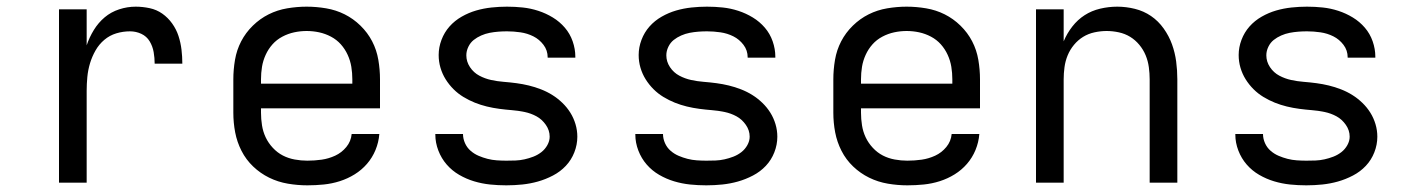

<svg xmlns="http://www.w3.org/2000/svg" viewBox="-20 -548 4240 576"><path d="M157 0V-520H240V-412Q248 -436 261.5 -458Q275 -480 294 -496Q313 -512 337.5 -520Q362 -528 387 -528Q408 -528 429 -523.5Q450 -519 467 -507Q484 -495 496.5 -477.5Q509 -460 515.5 -440Q522 -420 524.5 -399Q527 -378 527 -357H444Q444 -374 441 -391.5Q438 -409 429 -424Q420 -439 404 -446.5Q388 -454 370 -454Q349 -454 329 -448Q309 -442 293 -428.5Q277 -415 266.5 -396.5Q256 -378 250 -358Q244 -338 242 -317Q240 -296 240 -276V0Z M902 8Q873 8 843.5 3Q814 -2 787.5 -15Q761 -28 739.5 -48.5Q718 -69 704.5 -95.5Q691 -122 685.5 -151Q680 -180 680 -210V-310Q680 -339 685 -368.5Q690 -398 703.5 -424Q717 -450 738.5 -471Q760 -492 786 -505Q812 -518 841.5 -523Q871 -528 900 -528Q929 -528 958.5 -523Q988 -518 1014 -505Q1040 -492 1061.5 -471Q1083 -450 1096.5 -424Q1110 -398 1115 -368.5Q1120 -339 1120 -310V-223H763V-210Q763 -191 766 -172Q769 -153 777 -136Q785 -119 798.5 -104.5Q812 -90 828.5 -81.5Q845 -73 864 -69.5Q883 -66 902 -66Q924 -66 945 -69Q966 -72 985.5 -81Q1005 -90 1019 -107Q1033 -124 1035 -146H1118Q1116 -121 1106.5 -98Q1097 -75 1081 -56.5Q1065 -38 1044 -25Q1023 -12 999.5 -4.5Q976 3 951.5 5.5Q927 8 902 8ZM763 -297H1037V-310Q1037 -329 1034 -347.5Q1031 -366 1023 -383.5Q1015 -401 1002.5 -415Q990 -429 973 -438Q956 -447 937.5 -451Q919 -455 900 -455Q881 -455 862.5 -451Q844 -447 827 -438Q810 -429 797.5 -415Q785 -401 777 -383.5Q769 -366 766 -347.5Q763 -329 763 -310Z M1499 8Q1474 8 1450 5.5Q1426 3 1402.5 -4Q1379 -11 1357.5 -23.5Q1336 -36 1320 -54.5Q1304 -73 1295 -96.5Q1286 -120 1286 -144V-146H1369Q1369 -132 1375 -118.5Q1381 -105 1392 -95.5Q1403 -86 1416 -80.5Q1429 -75 1442.5 -71.5Q1456 -68 1470.5 -67Q1485 -66 1499 -66Q1513 -66 1526.5 -66.5Q1540 -67 1553.5 -70Q1567 -73 1580 -78Q1593 -83 1604 -91.5Q1615 -100 1622 -112.5Q1629 -125 1629 -138Q1629 -157 1617.5 -173.5Q1606 -190 1589.5 -199Q1573 -208 1554 -212Q1535 -216 1516 -217.5Q1497 -219 1478 -221.5Q1459 -224 1440.5 -228.5Q1422 -233 1404.5 -240Q1387 -247 1370.5 -257Q1354 -267 1340.5 -280.5Q1327 -294 1317 -310Q1307 -326 1301.5 -344.5Q1296 -363 1296 -383Q1296 -406 1304.5 -428.5Q1313 -451 1328.5 -468.5Q1344 -486 1365 -498Q1386 -510 1408.5 -516.5Q1431 -523 1454.5 -525.5Q1478 -528 1501 -528Q1525 -528 1548.5 -525.5Q1572 -523 1595 -515.5Q1618 -508 1638.5 -495.5Q1659 -483 1674.5 -465Q1690 -447 1698 -424Q1706 -401 1706 -378V-375H1623V-376Q1623 -397 1610.5 -413.5Q1598 -430 1580 -439Q1562 -448 1541.5 -451Q1521 -454 1501 -454Q1488 -454 1475 -453Q1462 -452 1449 -449.5Q1436 -447 1423.5 -441.5Q1411 -436 1401 -428Q1391 -420 1385 -407.5Q1379 -395 1379 -382Q1379 -363 1390 -346.5Q1401 -330 1418 -321Q1435 -312 1453.5 -308Q1472 -304 1491 -302.5Q1510 -301 1529 -298.5Q1548 -296 1566.5 -291.5Q1585 -287 1603 -280Q1621 -273 1637 -263Q1653 -253 1667 -239.5Q1681 -226 1691 -210Q1701 -194 1706.5 -175.5Q1712 -157 1712 -138Q1712 -114 1703 -91Q1694 -68 1677.5 -50.5Q1661 -33 1639 -21.5Q1617 -10 1594 -3.5Q1571 3 1547 5.5Q1523 8 1499 8Z M2099 8Q2074 8 2050 5.5Q2026 3 2002.5 -4Q1979 -11 1957.5 -23.5Q1936 -36 1920 -54.5Q1904 -73 1895 -96.5Q1886 -120 1886 -144V-146H1969Q1969 -132 1975 -118.5Q1981 -105 1992 -95.5Q2003 -86 2016 -80.5Q2029 -75 2042.5 -71.5Q2056 -68 2070.5 -67Q2085 -66 2099 -66Q2113 -66 2126.5 -66.5Q2140 -67 2153.5 -70Q2167 -73 2180 -78Q2193 -83 2204 -91.5Q2215 -100 2222 -112.5Q2229 -125 2229 -138Q2229 -157 2217.5 -173.5Q2206 -190 2189.5 -199Q2173 -208 2154 -212Q2135 -216 2116 -217.5Q2097 -219 2078 -221.5Q2059 -224 2040.5 -228.5Q2022 -233 2004.5 -240Q1987 -247 1970.5 -257Q1954 -267 1940.5 -280.5Q1927 -294 1917 -310Q1907 -326 1901.5 -344.5Q1896 -363 1896 -383Q1896 -406 1904.5 -428.5Q1913 -451 1928.5 -468.5Q1944 -486 1965 -498Q1986 -510 2008.5 -516.5Q2031 -523 2054.5 -525.5Q2078 -528 2101 -528Q2125 -528 2148.5 -525.5Q2172 -523 2195 -515.5Q2218 -508 2238.5 -495.5Q2259 -483 2274.5 -465Q2290 -447 2298 -424Q2306 -401 2306 -378V-375H2223V-376Q2223 -397 2210.5 -413.5Q2198 -430 2180 -439Q2162 -448 2141.5 -451Q2121 -454 2101 -454Q2088 -454 2075 -453Q2062 -452 2049 -449.5Q2036 -447 2023.5 -441.5Q2011 -436 2001 -428Q1991 -420 1985 -407.5Q1979 -395 1979 -382Q1979 -363 1990 -346.5Q2001 -330 2018 -321Q2035 -312 2053.5 -308Q2072 -304 2091 -302.5Q2110 -301 2129 -298.5Q2148 -296 2166.5 -291.5Q2185 -287 2203 -280Q2221 -273 2237 -263Q2253 -253 2267 -239.5Q2281 -226 2291 -210Q2301 -194 2306.5 -175.5Q2312 -157 2312 -138Q2312 -114 2303 -91Q2294 -68 2277.5 -50.5Q2261 -33 2239 -21.5Q2217 -10 2194 -3.5Q2171 3 2147 5.5Q2123 8 2099 8Z M2702 8Q2673 8 2643.5 3Q2614 -2 2587.5 -15Q2561 -28 2539.5 -48.5Q2518 -69 2504.5 -95.5Q2491 -122 2485.5 -151Q2480 -180 2480 -210V-310Q2480 -339 2485 -368.5Q2490 -398 2503.5 -424Q2517 -450 2538.5 -471Q2560 -492 2586 -505Q2612 -518 2641.5 -523Q2671 -528 2700 -528Q2729 -528 2758.5 -523Q2788 -518 2814 -505Q2840 -492 2861.5 -471Q2883 -450 2896.5 -424Q2910 -398 2915 -368.5Q2920 -339 2920 -310V-223H2563V-210Q2563 -191 2566 -172Q2569 -153 2577 -136Q2585 -119 2598.5 -104.5Q2612 -90 2628.5 -81.5Q2645 -73 2664 -69.5Q2683 -66 2702 -66Q2724 -66 2745 -69Q2766 -72 2785.5 -81Q2805 -90 2819 -107Q2833 -124 2835 -146H2918Q2916 -121 2906.5 -98Q2897 -75 2881 -56.5Q2865 -38 2844 -25Q2823 -12 2799.5 -4.5Q2776 3 2751.5 5.5Q2727 8 2702 8ZM2563 -297H2837V-310Q2837 -329 2834 -347.5Q2831 -366 2823 -383.5Q2815 -401 2802.5 -415Q2790 -429 2773 -438Q2756 -447 2737.5 -451Q2719 -455 2700 -455Q2681 -455 2662.5 -451Q2644 -447 2627 -438Q2610 -429 2597.5 -415Q2585 -401 2577 -383.5Q2569 -366 2566 -347.5Q2563 -329 2563 -310Z M3088 0V-520H3171V-424Q3181 -448 3197 -468.5Q3213 -489 3234 -502.5Q3255 -516 3280.5 -522Q3306 -528 3332 -528Q3358 -528 3384.5 -521.5Q3411 -515 3433 -500Q3455 -485 3471 -462.5Q3487 -440 3496 -415Q3505 -390 3508.5 -363.5Q3512 -337 3512 -310V0H3429V-310Q3429 -328 3426.5 -346.5Q3424 -365 3417 -382Q3410 -399 3398 -413.5Q3386 -428 3370.5 -437.5Q3355 -447 3336.5 -451Q3318 -455 3300 -455Q3282 -455 3263.5 -451Q3245 -447 3229.5 -437.5Q3214 -428 3202 -413.5Q3190 -399 3183 -382Q3176 -365 3173.5 -346.5Q3171 -328 3171 -310V0Z M3899 8Q3874 8 3850 5.5Q3826 3 3802.5 -4Q3779 -11 3757.5 -23.5Q3736 -36 3720 -54.5Q3704 -73 3695 -96.5Q3686 -120 3686 -144V-146H3769Q3769 -132 3775 -118.5Q3781 -105 3792 -95.5Q3803 -86 3816 -80.5Q3829 -75 3842.5 -71.5Q3856 -68 3870.5 -67Q3885 -66 3899 -66Q3913 -66 3926.5 -66.5Q3940 -67 3953.5 -70Q3967 -73 3980 -78Q3993 -83 4004 -91.5Q4015 -100 4022 -112.5Q4029 -125 4029 -138Q4029 -157 4017.5 -173.5Q4006 -190 3989.5 -199Q3973 -208 3954 -212Q3935 -216 3916 -217.5Q3897 -219 3878 -221.5Q3859 -224 3840.5 -228.5Q3822 -233 3804.5 -240Q3787 -247 3770.5 -257Q3754 -267 3740.5 -280.5Q3727 -294 3717 -310Q3707 -326 3701.5 -344.5Q3696 -363 3696 -383Q3696 -406 3704.5 -428.5Q3713 -451 3728.5 -468.5Q3744 -486 3765 -498Q3786 -510 3808.5 -516.5Q3831 -523 3854.5 -525.5Q3878 -528 3901 -528Q3925 -528 3948.5 -525.5Q3972 -523 3995 -515.5Q4018 -508 4038.5 -495.5Q4059 -483 4074.5 -465Q4090 -447 4098 -424Q4106 -401 4106 -378V-375H4023V-376Q4023 -397 4010.5 -413.5Q3998 -430 3980 -439Q3962 -448 3941.5 -451Q3921 -454 3901 -454Q3888 -454 3875 -453Q3862 -452 3849 -449.5Q3836 -447 3823.5 -441.5Q3811 -436 3801 -428Q3791 -420 3785 -407.5Q3779 -395 3779 -382Q3779 -363 3790 -346.5Q3801 -330 3818 -321Q3835 -312 3853.5 -308Q3872 -304 3891 -302.5Q3910 -301 3929 -298.5Q3948 -296 3966.5 -291.5Q3985 -287 4003 -280Q4021 -273 4037 -263Q4053 -253 4067 -239.5Q4081 -226 4091 -210Q4101 -194 4106.5 -175.5Q4112 -157 4112 -138Q4112 -114 4103 -91Q4094 -68 4077.5 -50.5Q4061 -33 4039 -21.5Q4017 -10 3994 -3.5Q3971 3 3947 5.5Q3923 8 3899 8Z"/></svg>

Font: Iosevka Fixed Extended
Style: Regular
Weight: 400
Width: 7
Monospace: yes
Designer: Belleve Invis
Foundry: Belleve Invis
Version: Version 24.1.1; ttfautohint (v1.8.4)